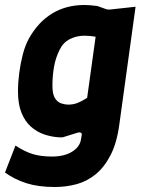

<svg xmlns="http://www.w3.org/2000/svg" viewBox="-44 -541 588 769"><path d="M176 208Q110 208 62.5 193Q15 178 -24 150L18 42Q56 67 88.5 76.5Q121 86 164 86Q213 86 244 67Q275 48 280 19L283 2Q285 -6 280.5 -9Q276 -12 268 -10L207 9Q203 9 199.5 9Q196 9 192 9Q161 7 132 -3Q103 -13 79.5 -34Q56 -55 42 -89.5Q28 -124 28 -175Q28 -210 33 -248.5Q38 -287 47.5 -323.5Q57 -360 72 -387Q109 -453 165 -487Q221 -521 294 -521Q315 -521 346 -517L382 -504Q388 -502 398 -503L499 -514L434 -43Q424 32 398.5 81Q373 130 338 158Q303 186 261.5 197Q220 208 176 208ZM230 -122Q249 -122 266 -128.5Q283 -135 305 -149L339 -394Q326 -396 315.5 -397Q305 -398 294 -398Q263 -398 236 -384.5Q209 -371 195 -342Q178 -308 172 -271.5Q166 -235 166 -198Q166 -164 176 -148Q186 -132 201 -127Q216 -122 230 -122Z"/></svg>

Font: Finlandica
Style: Italic
Weight: 400
Italic angle: -8°
Designer: Niklas Ekholm, Juho Hiilivirta, Jaakko Suomalainen
Foundry: Helsinki Type Studio
Version: Version 1.064